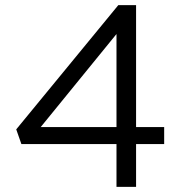

<svg xmlns="http://www.w3.org/2000/svg" viewBox="-20 -725 711 745"><path d="M63 -166H432V0H508V-166H617V-232H508V-705H439L43 -223ZM432 -593V-232H138Z"/></svg>

Font: Mission
Style: Regular
Weight: 400
Version: Version 1.000;FEAKit 1.0